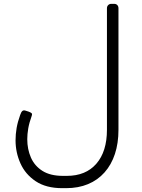

<svg xmlns="http://www.w3.org/2000/svg" viewBox="-20 -770 742 1000"><path d="M304 210Q220 210 166 174Q112 138 86.5 81Q61 24 61 -39Q61 -71 66.5 -103Q72 -135 85 -171Q90 -186 96 -191.5Q102 -197 112 -194L128 -189Q139 -185 144 -181Q149 -177 145 -166Q132 -130 127 -100.5Q122 -71 122 -45Q122 7 141 50.5Q160 94 201 120Q242 146 308 146H328Q427 146 482 82.5Q537 19 537 -94V-727Q537 -737 543.5 -743.5Q550 -750 560 -750H574Q585 -750 591 -743.5Q597 -737 597 -727V-94Q597 -24 578.5 32Q560 88 524.5 128Q489 168 438.5 189Q388 210 324 210Z"/></svg>

Font: Rubik Light
Style: Italic
Weight: 300
Italic angle: -12°
Designer: Hubert and Fischer
Foundry: Hubert and Fischer
Version: Version 2.300;gftools[0.9.30]